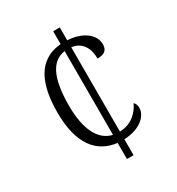

<svg xmlns="http://www.w3.org/2000/svg" viewBox="-171 -822 856 929"><g transform="rotate(-30 256.5 -357.0)"><path d="M266 -90V0H303V-89C398 -93 442 -144 442 -184C442 -200 437 -211 429 -218C409 -174 367 -133 303 -132V-603C361 -596 386 -549 386 -492C424 -492 443 -506 443 -539C443 -597 383 -638 303 -642V-714H266V-642C163 -633 87 -562 87 -363C87 -179 162 -102 266 -90ZM266 -603V-135C194 -151 152 -228 152 -364C152 -532 198 -593 266 -603Z"/></g></svg>

Font: Noto Serif Georgian SemiCondensed Light
Style: Regular
Weight: 300
Width: 4
Designer: Monotype Design Team, Akaki Razmadze
Foundry: Google LLC
Version: Version 2.003